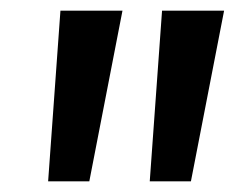

<svg xmlns="http://www.w3.org/2000/svg" viewBox="-20 -649 439 359"><path d="M93 -629H209L147 -310H70ZM283 -629H399L337 -310H260Z"/></svg>

Font: Yrsa
Style: Italic
Weight: 400
Italic angle: -7.10001°
Designer: Anna Giedrys (Yrsa+Rasa design), David Brezina (Yrsa art-direction, Rasa art-direction, design)
Foundry: Rosetta Type Foundry
Version: Version 2.004